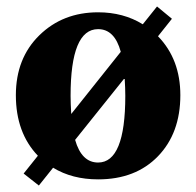

<svg xmlns="http://www.w3.org/2000/svg" viewBox="-20 -539 605 593"><path d="M365 -298 212 -107Q232 -37 283 -37Q367 -37 367 -243Q367 -266 365 -298ZM200 -187 353 -379Q334 -449 283 -449Q198 -449 198 -243Q198 -221 200 -187ZM511 -481 468 -427Q537 -356 537 -245Q537 -128 468 -56.5Q399 15 283 15Q203 15 144 -21L100 34L53 -3L97 -58Q29 -129 29 -245Q29 -359 101.5 -430Q174 -501 283 -501Q361 -501 421 -464L465 -519Z"/></svg>

Font: TypoPRO Source Serif Pro
Style: Bold
Weight: 700
Designer: Frank Grießhammer
Foundry: Adobe Systems Incorporated
Version: Version 1.017;PS 1.0;hotconv 1.0.79;makeotf.lib2.5.61930